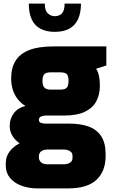

<svg xmlns="http://www.w3.org/2000/svg" viewBox="-20 -797 626 1067"><path d="M188 250Q139 250 99 235Q59 220 35.5 191.5Q12 163 12 123V112Q12 71 36.5 41Q61 11 100 -5.5Q139 -22 184 -22L245 34Q228 34 217 39Q206 44 201 52.5Q196 61 196 72V77Q196 93 207.5 104.5Q219 116 245 116H333Q355 116 369 107Q383 98 383 81V69Q383 57 376.5 49.5Q370 42 359 38Q348 34 333 34H241Q133 34 83.5 -4.5Q34 -43 34 -97Q34 -138 57 -168Q80 -198 121 -208Q93 -226 75.5 -250Q58 -274 50 -302Q42 -330 42 -361Q42 -419 66 -458.5Q90 -498 141.5 -518.5Q193 -539 277 -539H571V-433L514 -415Q521 -405 525.5 -391.5Q530 -378 532.5 -360.5Q535 -343 535 -320Q535 -270 514.5 -233Q494 -196 451 -175.5Q408 -155 338 -155H236Q220 -155 208 -149.5Q196 -144 196 -131Q196 -118 208 -114Q220 -110 236 -110H366Q427 -110 472 -94Q517 -78 542 -40.5Q567 -3 567 61V70Q567 154 516.5 202Q466 250 357 250ZM261 -299H316Q333 -299 343 -304Q353 -309 357 -320Q361 -331 361 -348Q361 -365 357 -375.5Q353 -386 343 -390.5Q333 -395 316 -395H261Q236 -395 226 -384.5Q216 -374 216 -348Q216 -323 226 -311Q236 -299 261 -299ZM284 -620Q237 -620 204.5 -637.5Q172 -655 156 -690Q140 -725 140 -777H229Q229 -737 246.5 -722Q264 -707 284 -707Q309 -707 324 -722.5Q339 -738 339 -777H430Q430 -725 413.5 -690Q397 -655 365 -637.5Q333 -620 284 -620Z"/></svg>

Font: Exo Thin Black
Style: Regular
Weight: 900
Version: Version 2.000